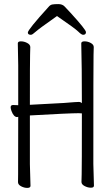

<svg xmlns="http://www.w3.org/2000/svg" viewBox="-20 -907 540 938"><path d="M113 11Q98 11 83 3Q68 -5 68 -17Q68 -29 68.5 -55Q69 -81 69 -337H71L64 -335Q47 -335 36 -365Q32 -376 32 -383Q32 -394 44 -394L69 -393V-589Q69 -623 67 -695Q67 -705 82 -705Q98 -705 113 -697Q128 -689 128 -677Q128 -665 127 -639.5Q126 -614 126 -395L293 -404Q310 -406 324.5 -406.5Q339 -407 344 -408L365 -409Q374 -409 380 -403Q380 -587 377 -695Q377 -705 393 -705Q409 -705 423.5 -697Q438 -689 438 -677Q438 -665 437 -639.5Q436 -614 436 -106L439 0Q439 10 424 10Q409 10 393.5 2Q378 -6 378 -18Q378 -30 379 -56Q380 -82 380 -353Q375 -354 365 -354Q318 -354 126 -343V-105L129 1Q129 11 113 11ZM131 -737Q116 -737 116 -748Q116 -762 217 -873Q225 -883 235 -885Q245 -887 265 -887Q285 -887 296 -875Q307 -863 325 -844Q400 -762 400 -750Q400 -737 386 -737Q378 -737 362.5 -752.5Q347 -768 258 -829H259Q168 -765 153 -751Q138 -737 131 -737Z"/></svg>

Font: LXGW WenKai Mono TC Light
Style: Regular
Weight: 300
Designer: LXGW / Fontworks Inc.
Foundry: LXGW / Fontworks Inc.
Version: Version 1.330